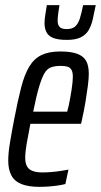

<svg xmlns="http://www.w3.org/2000/svg" viewBox="-20 -718 392 746"><path d="M134 8Q91 8 64 -2.5Q37 -13 24.5 -36Q12 -59 12 -94Q12 -123 18.5 -162.5Q25 -202 35 -254Q49 -327 62 -377.5Q75 -428 93.5 -459Q112 -490 141 -504Q170 -518 214 -518Q254 -518 278.5 -509.5Q303 -501 314 -482.5Q325 -464 325 -431Q325 -413 321.5 -385.5Q318 -358 312.5 -324.5Q307 -291 299 -255L295 -237H98Q89 -191 83.5 -159Q78 -127 78 -105Q78 -84 85 -71.5Q92 -59 107.5 -53.5Q123 -48 145 -48Q159 -48 178.5 -49.5Q198 -51 217 -54Q236 -57 246 -59L234 -3Q223 0 206.5 2.5Q190 5 171 6.5Q152 8 134 8ZM109 -284H241L247 -308Q253 -336 258 -368.5Q263 -401 263 -420Q263 -438 257.5 -447Q252 -456 242 -459Q232 -462 216 -462Q194 -462 178.5 -456.5Q163 -451 152.5 -433Q142 -415 131.5 -379.5Q121 -344 109 -284ZM240 -563Q206 -563 187 -570.5Q168 -578 160.5 -593Q153 -608 153 -628Q153 -643 156 -660.5Q159 -678 162 -698H211Q208 -680 206 -664.5Q204 -649 204 -637Q204 -622 211.5 -613.5Q219 -605 239 -605Q261 -605 272.5 -615.5Q284 -626 290.5 -647Q297 -668 303 -698H352Q346 -668 340.5 -643.5Q335 -619 324.5 -601Q314 -583 294 -573Q274 -563 240 -563Z"/></svg>

Font: Saira UltraCondensed Medium
Style: Italic
Weight: 500
Width: 1
Italic angle: -12°
Designer: Hector Gatti with collaboration of the Omnibus-Type team
Foundry: Omnibus-Type
Version: Version 1.101